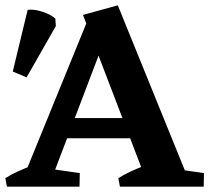

<svg xmlns="http://www.w3.org/2000/svg" viewBox="-40 -702 787 722"><path d="M34 0 296 -642 379 -620 143 0ZM519 0 272 -646 403 -682 680 0ZM183 -182V-258H495V-182ZM-14 0 -20 -32Q2 -46 27.5 -57.5Q53 -69 79 -79L80 0ZM119 0 122 -71 260 -51 259 0ZM411 0 405 -32Q427 -46 452 -57.5Q477 -69 504 -79L536 0ZM586 0 589 -71 727 -51 726 0ZM60 -411 8 -433 64 -665Q83 -667 103 -662.5Q123 -658 140 -650Q157 -642 168 -632L170 -604Z"/></svg>

Font: Eczar SemiBold
Style: Regular
Weight: 600
Designer: Vaibhav Singh
Foundry: Rosetta Type Foundry
Version: Version 2.000